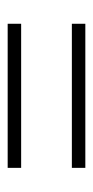

<svg xmlns="http://www.w3.org/2000/svg" viewBox="112 -546 248 513"><g transform="rotate(-90 236.5 -290.0)"><path d="M44 -358H429V-394H44ZM44 -186.5H429V-222.5H44Z"/></g></svg>

Font: Beautique Display Thin
Style: Bold
Weight: 500
Designer: Nhat-Quang Ngo
Version: Version 1.100;Glyphs 3.2.3 (3260)